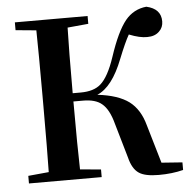

<svg xmlns="http://www.w3.org/2000/svg" viewBox="-54 -814 869 881"><g transform="rotate(-5 380.5 -374.0)"><path d="M755 -35V0Q704 13 642 13Q579 13 551 -6Q521 -26 508 -79L462 -238Q444 -306 412 -332Q383 -357 325 -357H281Q281 -142 284 -44L380 -35V0H45V-35L140 -44Q142 -143 142 -346V-395Q142 -596 140 -697L45 -706V-742H380V-706L284 -697Q281 -599 281 -395H318Q378 -395 410 -423Q447 -455 477 -545Q515 -660 555 -709Q593 -755 652 -761Q719 -746 719 -688Q719 -660 700 -642Q680 -622 645 -622Q611 -621 561 -641Q542 -608 512 -533Q463 -407 393 -378Q488 -367 538 -330Q587 -293 607 -219L659 -42Z"/></g></svg>

Font: Source Han Serif JP
Style: Bold
Weight: 700
Designer: Ryoko NISHIZUKA  (kana & ideographs); Frank Grießhammer (Latin, Greek & Cyrillic); Wenlong ZHANG  (bopomofo); Sandoll Co
Foundry: Adobe Systems Incorporated
Version: Version 1.000;PS 1;hotconv 16.6.53;makeotf.lib2.5.65590